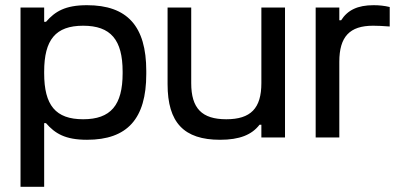

<svg xmlns="http://www.w3.org/2000/svg" viewBox="-20 -529 1551 739"><path d="M543 -244V-256C543 -428 470 -509 315 -509C231 -509 192 -485 157 -445H150V-500H59V190H150V-55H157C192 -15 231 9 315 9C470 9 543 -72 543 -244ZM150 -247V-253C150 -376 194 -430 300 -430C406 -430 452 -376 452 -253V-247C452 -124 406 -70 300 -70C194 -70 150 -124 150 -247Z M1077 0V-500H986V-209C986 -112 945 -70 851 -70C757 -70 716 -112 716 -209V-500H625V-205C625 -57 688 9 827 9C902 9 949 -10 979 -49H986V0Z M1418 -509C1356 -509 1318 -490 1293 -451H1286V-500H1195V0H1286V-291C1286 -388 1326 -430 1416 -430C1433 -430 1455 -429 1480 -427V-502C1459 -507 1439 -509 1418 -509Z"/></svg>

Font: LT Wave Alt
Style: Regular
Weight: 400
Designer: Daniel Lyons
Version: Version 2.5 (Glyphs App)